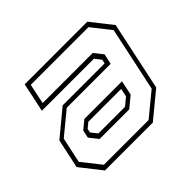

<svg xmlns="http://www.w3.org/2000/svg" viewBox="-128 -711 881 881"><g transform="rotate(-45 313.0 -270.0)"><path d="M100.5 0 19.5 -103 50 -245.5 174.5 -348.5H446.5L451 -368L427 -398.5H89.5L119.5 -540H526L607 -437L536 -103L411 0ZM185.5 -119.5 151.5 -162 159.5 -200 200.5 -234H445L430 -163L377.5 -119.5ZM115.5 -22H405.5L517.5 -114L584 -427L512 -518.5H137.5L117 -421H442L476 -378L465 -327.5H180L70 -237L43.5 -113ZM199.5 -141.5H372L409 -172L417.5 -212H204.5L179 -191L175 -172Z"/></g></svg>

Font: Tourney Thin ExtraLight
Style: Italic
Weight: 250
Italic angle: -12°
Version: Version 1.015